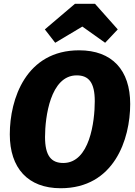

<svg xmlns="http://www.w3.org/2000/svg" viewBox="-20 -980 719 1019"><path d="M273 -753 417 -839 538 -753 605 -824 484 -960H378L218 -824ZM400 -713C118 -713 32 -455 32 -267C32 -88 128 19 302 19C586 19 671 -241 671 -428C671 -608 575 -713 400 -713ZM387 -580C451 -580 483 -542 483 -443C483 -335 456 -115 316 -115C252 -115 219 -153 219 -253C219 -358 247 -580 387 -580Z"/></svg>

Font: Fira Sans ExtraBold
Style: Italic
Weight: 800
Italic angle: -8°
Designer: bBox Type GmbH & Carrois Corporate GbR & Edenspiekermann AG
Foundry: bBox Type GmbH & Carrois Corporate GbR & Edenspiekermann AG
Version: Version 4.301;PS 004.301;hotconv 1.0.88;makeotf.lib2.5.64775